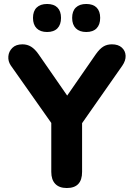

<svg xmlns="http://www.w3.org/2000/svg" viewBox="-20 -937 671 966"><path d="M316 9Q278 9 258 -12Q238 -33 238 -72V-362L270 -273L34 -608Q20 -629 22 -653.5Q24 -678 42 -696Q60 -714 93 -714Q117 -714 136.5 -702Q156 -690 174 -664L334 -433H302L462 -664Q481 -691 499.5 -702.5Q518 -714 543 -714Q575 -714 593 -697.5Q611 -681 612 -656.5Q613 -632 595 -606L362 -273L393 -362V-72Q393 9 316 9ZM414 -776Q380 -776 361.5 -794.5Q343 -813 343 -847Q343 -881 361.5 -899Q380 -917 414 -917Q448 -917 466 -899Q484 -881 484 -847Q484 -813 466 -794.5Q448 -776 414 -776ZM217 -776Q183 -776 164.5 -794.5Q146 -813 146 -847Q146 -881 164.5 -899Q183 -917 217 -917Q251 -917 269 -899Q287 -881 287 -847Q287 -813 269 -794.5Q251 -776 217 -776Z"/></svg>

Font: Nunito ExtraLight ExtraBold
Style: Regular
Weight: 800
Version: Version 3.602